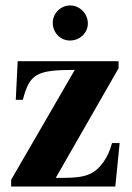

<svg xmlns="http://www.w3.org/2000/svg" viewBox="-20 -686 484 706"><path d="M420 -160H392C383 -128 375 -112 361 -91C328 -45 295 -32 214 -32H185L416 -435V-461H45L38 -319H64C89 -414 113 -429 255 -429L21 -25V0H404ZM303 -600C303 -636 273 -666 238 -666C203 -666 174 -637 174 -602C174 -566 202 -537 237 -537C274 -537 303 -565 303 -600Z"/></svg>

Font: XITS Math
Style: Bold
Weight: 700
Designer: MicroPress Inc., with final additions and corrections provided by Coen Hoffman, Elsevier (retired)
Version: Version 1.302